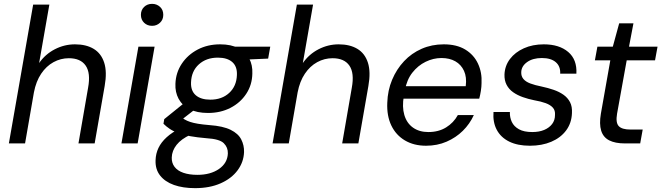

<svg xmlns="http://www.w3.org/2000/svg" viewBox="-20 -744 3431 996"><path d="M26 0 152 -720H236L183 -417Q215 -463 264.5 -488.5Q314 -514 369 -514Q427 -514 466 -490.5Q505 -467 520.5 -419Q536 -371 523 -298L471 0H387L437 -289Q451 -365 424.5 -403.5Q398 -442 337 -442Q295 -442 257.5 -421.5Q220 -401 193.5 -361.5Q167 -322 156 -265L110 0Z M610 0 698 -502H782L694 0ZM769 -610Q744 -610 727.5 -626Q711 -642 711 -667Q711 -692 727.5 -708Q744 -724 769 -724Q793 -724 810 -708.5Q827 -693 827 -667Q827 -642 810 -626Q793 -610 769 -610Z M992 232Q929 232 882.5 215.5Q836 199 810.5 166.5Q785 134 787 87Q788 53 802 23.5Q816 -6 844.5 -32Q873 -58 916 -79L968 -45Q920 -23 896 7.5Q872 38 871 73Q870 101 885.5 121.5Q901 142 931.5 152.5Q962 163 1004 163Q1072 163 1116 132.5Q1160 102 1162 52Q1163 21 1141 -1Q1119 -23 1051 -27Q1003 -31 967 -37.5Q931 -44 905 -53.5Q879 -63 860.5 -75.5Q842 -88 828 -102L832 -126L941 -214L1006 -188L893 -100L912 -142Q925 -132 937.5 -124.5Q950 -117 966.5 -111.5Q983 -106 1007 -102Q1031 -98 1067 -95Q1137 -90 1176.5 -70.5Q1216 -51 1231.5 -20.5Q1247 10 1246 45Q1244 97 1212.5 139.5Q1181 182 1124.5 207Q1068 232 992 232ZM1059 -158Q1002 -158 963.5 -177.5Q925 -197 906.5 -231.5Q888 -266 890 -309Q892 -367 923 -413.5Q954 -460 1005.5 -487Q1057 -514 1122 -514Q1179 -514 1217 -494Q1255 -474 1273 -440Q1291 -406 1289 -362Q1288 -304 1257.5 -257.5Q1227 -211 1175.5 -184.5Q1124 -158 1059 -158ZM1071 -227Q1131 -227 1169 -262Q1207 -297 1209 -355Q1211 -399 1185 -422Q1159 -445 1110 -445Q1050 -445 1011.5 -410Q973 -375 971 -317Q969 -273 995.5 -250Q1022 -227 1071 -227ZM1189 -432 1176 -502H1382L1371 -440Z M1394 0 1520 -720H1604L1551 -417Q1583 -463 1632.5 -488.5Q1682 -514 1737 -514Q1795 -514 1834 -490.5Q1873 -467 1888.5 -419Q1904 -371 1891 -298L1839 0H1755L1805 -289Q1819 -365 1792.5 -403.5Q1766 -442 1705 -442Q1663 -442 1625.5 -421.5Q1588 -401 1561.5 -361.5Q1535 -322 1524 -265L1478 0Z M2190 12Q2127 12 2080.5 -15.5Q2034 -43 2010 -93Q1986 -143 1989 -211Q1991 -275 2014 -330Q2037 -385 2076 -426.5Q2115 -468 2167.5 -491Q2220 -514 2282 -514Q2349 -514 2393.5 -487Q2438 -460 2459.5 -414Q2481 -368 2478 -313Q2478 -295 2474.5 -272.5Q2471 -250 2466 -232H2054L2065 -297H2396Q2402 -344 2387 -376.5Q2372 -409 2342 -426Q2312 -443 2270 -443Q2228 -443 2188 -423.5Q2148 -404 2119 -367Q2090 -330 2080 -274L2075 -246Q2065 -190 2077.5 -147.5Q2090 -105 2122.5 -82Q2155 -59 2202 -59Q2255 -59 2294 -83Q2333 -107 2355 -147H2438Q2417 -101 2381 -65.5Q2345 -30 2296.5 -9Q2248 12 2190 12Z M2729 12Q2665 12 2621.5 -9.5Q2578 -31 2557 -70.5Q2536 -110 2540 -163H2625Q2624 -135 2635 -111.5Q2646 -88 2672 -73.5Q2698 -59 2741 -59Q2777 -59 2803 -70Q2829 -81 2844 -100.5Q2859 -120 2859 -147Q2861 -171 2848 -185.5Q2835 -200 2810.5 -209Q2786 -218 2751 -224Q2721 -230 2692.5 -240Q2664 -250 2642 -265.5Q2620 -281 2608 -304Q2596 -327 2597 -358Q2599 -403 2625.5 -438Q2652 -473 2697.5 -493.5Q2743 -514 2801 -514Q2881 -514 2927.5 -474.5Q2974 -435 2970 -362H2886Q2888 -400 2863 -421.5Q2838 -443 2791 -443Q2744 -443 2714.5 -422Q2685 -401 2684 -370Q2683 -349 2695 -334.5Q2707 -320 2731 -311Q2755 -302 2790 -295Q2823 -288 2852 -278Q2881 -268 2903 -252.5Q2925 -237 2937 -214Q2949 -191 2947 -157Q2945 -105 2916.5 -67Q2888 -29 2839.5 -8.5Q2791 12 2729 12Z M3222 0Q3171 0 3140 -16Q3109 -32 3098.5 -66.5Q3088 -101 3097 -154L3146 -431H3066L3079 -502H3159L3192 -623H3266L3243 -502H3391L3378 -431H3231L3181 -154Q3173 -107 3190 -89.5Q3207 -72 3250 -72H3314L3301 0Z"/></svg>

Font: DM Sans 16pt
Style: Italic
Weight: 400
Italic angle: -10°
Version: Version 4.004;gftools[0.9.30]